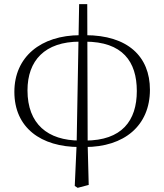

<svg xmlns="http://www.w3.org/2000/svg" viewBox="-20 -691 789 922"><path d="M339 202 353 211 406 197 401 3 399 -671H360L348 1ZM362 15 364 -16C209 -16 112 -96 112 -257C112 -400 195 -491 363 -491L366 -522C175 -522 49 -417 49 -250C49 -78 176 15 362 15ZM388 15C576 15 700 -87 700 -260C700 -420 593 -522 390 -522L388 -491C569 -491 637 -395 637 -254C637 -111 565 -16 389 -16Z"/></svg>

Font: Source Han Serif TW VF
Style: Regular
Weight: 250
Designer: Ryoko NISHIZUKA 西塚涼子 (kana & ideographs); Frank Grießhammer (Latin, Greek & Cyrillic); Wenlong ZHANG 张文龙 (bopomofo); San
Foundry: Adobe
Version: Version 2.002;hotconv 1.1.0;makeotfexe 2.6.0